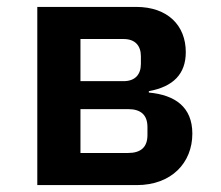

<svg xmlns="http://www.w3.org/2000/svg" viewBox="-20 -536 640 556"><path d="M88 0H376C477 0 537 -65 537 -149C537 -226 487 -261 411 -268V-272C482 -285 518 -322 518 -385C518 -462 466 -516 374 -516H88ZM213 -93V-220H351C388 -220 407 -203 407 -168V-145C407 -110 388 -93 351 -93ZM213 -301V-423H338C371 -423 388 -404 388 -373V-351C388 -320 371 -301 338 -301Z"/></svg>

Font: IBM Mono SemiBold
Style: Regular
Weight: 600
Monospace: yes
Designer: Mike Abbink, Paul van der Laan, Pieter van Rosmalen
Foundry: Bold Monday
Version: Version 2.3